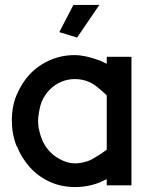

<svg xmlns="http://www.w3.org/2000/svg" viewBox="-20 -750 592 777"><path d="M285 7Q228 7 182 -14Q134 -36 101 -73Q67 -111 48 -159H47Q28 -207 28 -262Q28 -320 47 -365Q69 -416 100 -449Q134 -485 181 -506Q228 -527 282 -527Q325 -527 384 -505Q392 -502 399 -498L412 -492V-520H512V0H412V-25L399 -19Q377 -8 354 -2Q320 7 285 7ZM138 -222 139 -221Q143 -202 151 -183Q163 -155 185 -133Q204 -114 232 -101Q258 -89 283 -89Q285 -89 287 -89Q304 -89 324 -95H325Q342 -99 360 -110Q389 -127 409 -142L412 -145V-363L410 -366Q392 -383 372 -399Q356 -412 339 -419Q313 -430 283 -430Q254 -430 228 -419Q202 -408 182 -388Q161 -367 149 -339Q140 -317 135 -276Q134 -267 134 -259Q135 -238 137 -228V-227L139 -225V-222ZM292 -598 220 -620 277 -730H382Z"/></svg>

Font: Oxford Sans SemiBold
Style: Regular
Weight: 600
Designer: Matt McInerney, Pablo Impallari, Rodrigo Fuenzalida
Foundry: Matt McInerney, Pablo Impallari, Rodrigo Fuenzalida
Version: Version 3.000g; ttfautohint (v1.5) -l 8 -r 28 -G 28 -x 14 -D